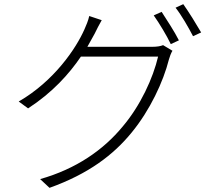

<svg xmlns="http://www.w3.org/2000/svg" viewBox="-20 -846 1040 923"><path d="M824 -809C853 -772 885 -716 908 -672L947 -690C925 -728 888 -788 861 -826ZM719 -772C746 -734 782 -674 801 -634L840 -652C819 -694 781 -752 757 -789ZM400 -621C413 -644 424 -664 435 -684C444 -703 457 -728 469 -749L409 -769C405 -749 393 -720 386 -705C346 -614 241 -457 70 -358L115 -325C232 -401 312 -490 369 -574H740C716 -471 655 -338 570 -238C477 -125 346 -34 173 15L218 57C405 -10 525 -101 613 -209C701 -316 765 -453 792 -560C795 -571 802 -591 809 -602L764 -629C752 -624 735 -621 712 -621Z"/></svg>

Font: Spoqa Han Sans Neo Light
Style: Regular
Weight: 300
Designer: [Spoqa Han Sans Neo] Dong-huui Kim  Younghwa Kang  Yujin Lee  [Noto Sans] Ryoko NISHIZUKA  (kana & ideographs); Paul D. 
Foundry: Spoqa (http://www.spoqa-han-sans.com)
Version: Version 1.000